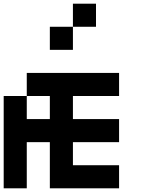

<svg xmlns="http://www.w3.org/2000/svg" viewBox="-20 -1020 790 1040"><path d="M375 -875V-1000H500V-875ZM250 -750V-875H375V-750ZM625 -125V0H250V-250H125V0H0V-500H125V-375H250V-500H125V-625H625V-500H375V-375H625V-250H375V-125Z"/></svg>

Font: Tiny5
Style: Regular
Weight: 400
Designer: Stefan Schmidt
Foundry: Made with Bits'n'Picas by Kreative Software
Version: Version 1.002; ttfautohint (v1.8.4.7-5d5b)